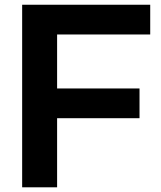

<svg xmlns="http://www.w3.org/2000/svg" viewBox="-20 -798 687 818"><path d="M223.3 -421.1H574.4V-294.4H223.3V0H74.4V-777.8H620V-651.1H223.3Z"/></svg>

Font: Paperlogy 7 Bold
Style: Regular
Weight: 700
Designer: redesigned by Lee Juim, glyphs from Gmarket Sans & Montserrat
Foundry: PT&
Version: Version 1.001